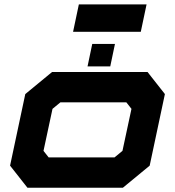

<svg xmlns="http://www.w3.org/2000/svg" viewBox="-20 -876 816 896"><path d="M108 0 27 -103 98 -437 223 -540H668.5L749.5 -437L678.5 -103L553.5 0ZM207 -141.5H514.5L551.5 -172L593.5 -368L569.5 -398.5H262L225 -368L183 -172ZM388.5 -566 410.5 -671H516.5L494.5 -566ZM321 -727.5 348 -855.5H664L637 -727.5Z"/></svg>

Font: Tourney Expanded Black
Style: Italic
Weight: 900
Width: 7
Italic angle: -12°
Designer: Tyler Finck
Foundry: Etcetera Type Co
Version: Version 1.010; ttfautohint (v1.8.3)